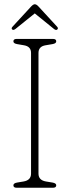

<svg xmlns="http://www.w3.org/2000/svg" viewBox="-20 -883 328 903"><path d="M161 -66.5Q161 -35.5 196 -29.5L226.5 -24.5Q244.5 -21.5 244.5 -11.5Q244.5 0 229 0H58.5Q43 0 43 -11.5Q43 -21.5 61 -24.5L91 -29.5Q126 -35.5 126 -66.5V-634Q126 -664.5 93 -670L61 -675.5Q43 -678.5 43 -688.5Q43 -700 58.5 -700H229Q244.5 -700 244.5 -688.5Q244.5 -678.5 226.5 -675.5L194 -670Q161 -664.5 161 -634ZM248.5 -743.5Q242.5 -739.5 233 -747.5L143.5 -820L53.5 -747.5Q44 -740 38.5 -743.5Q31 -749 39 -757.5L126.5 -852.5Q136.5 -863 143.5 -863Q151.5 -863 161 -852.5L248.5 -757.5Q256 -749.5 248.5 -743.5Z"/></svg>

Font: Fraunces 72pt SuperSoft Thin
Style: Regular
Weight: 100
Version: Version 1.000;[b76b70a41]